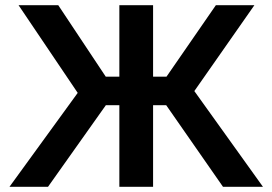

<svg xmlns="http://www.w3.org/2000/svg" viewBox="-20 -720 1050 740"><path d="M839.5 0 583 -368.5 812 -700H960.5L729 -369L993.5 0ZM16.5 0 279.5 -362 51.5 -700H204.5L425.5 -367.5L165 0ZM440 0V-314.5H322.5V-424.5H440V-700H570V-424.5H687.5V-314.5H570V0Z"/></svg>

Font: Geologica Roman Medium
Style: Regular
Weight: 500
Designer: Sindre Bremnes, Frode Helland
Foundry: Monokrom Skriftforlag AS
Version: Version 1.010;gftools[0.9.28]